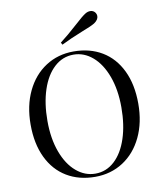

<svg xmlns="http://www.w3.org/2000/svg" viewBox="-100 -1016 941 1111"><g transform="rotate(-10 370.5 -461.0)"><path d="M53.2 0ZM505.9 -935.5Q525.4 -935.5 536.6 -918.9Q542 -909.7 542 -900.4Q542 -878.4 515.6 -860.8Q493.7 -847.7 444.3 -829.1Q366.2 -797.9 314.5 -772L307.6 -785.2Q352.1 -818.8 414.1 -875Q455.6 -913.1 475.6 -925.8Q490.7 -935.5 505.9 -935.5ZM687.5 -359.9Q687.5 -249.5 647 -164.6Q606.4 -79.6 534.2 -32.7Q461.9 14.2 369.6 14.2Q274.4 14.2 202.9 -28.8Q131.3 -71.8 92 -153.6Q52.7 -235.4 52.7 -348.1Q52.7 -458.5 93.3 -543.5Q133.8 -628.4 206.1 -675.3Q278.3 -722.2 370.6 -722.2Q465.8 -722.2 537.4 -679.2Q608.9 -636.2 648.2 -554.4Q687.5 -472.7 687.5 -359.9ZM152.3 -352.1Q152.3 -248 181.6 -168.9Q210.9 -89.8 261.5 -46.9Q312 -3.9 373.5 -3.9Q437.5 -3.9 486.1 -48.6Q534.7 -93.3 561 -173.1Q587.4 -252.9 587.4 -356Q587.4 -460 558.1 -539.1Q528.8 -618.2 478.5 -661.1Q428.2 -704.1 366.7 -704.1Q302.7 -704.1 253.9 -659.4Q205.1 -614.7 178.7 -534.9Q152.3 -455.1 152.3 -352.1Z"/></g></svg>

Font: TypoPRO Playfair Display
Style: Regular
Weight: 400
Designer: Claus Eggers Sørensen
Foundry: Claus Eggers Sørensen
Version: Version 1.004;PS 001.004;hotconv 1.0.70;makeotf.lib2.5.58329